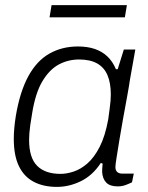

<svg xmlns="http://www.w3.org/2000/svg" viewBox="-20 -720 579 752"><path d="M203 12Q150 12 112 -8Q74 -28 54 -69.5Q34 -111 34 -176Q34 -196 36 -218.5Q38 -241 42 -266Q58 -361 91 -421.5Q124 -482 173.5 -510Q223 -538 285 -538Q322 -538 350.5 -528.5Q379 -519 400 -499.5Q421 -480 434 -449H441L465 -526H510L489 -408Q485 -380 477.5 -339.5Q470 -299 462 -255Q454 -211 447.5 -171Q441 -131 436.5 -102.5Q432 -74 432 -66Q432 -53 439 -46.5Q446 -40 459 -40H504L497 -6Q487 -1 472.5 4.5Q458 10 441 10Q411 10 396.5 -4.5Q382 -19 380 -46Q380 -53 380.5 -61.5Q381 -70 382 -79L375 -82Q343 -33 297 -10.5Q251 12 203 12ZM217 -39Q241 -39 268.5 -48Q296 -57 322.5 -80Q349 -103 370.5 -145Q392 -187 404 -253Q407 -277 409.5 -294.5Q412 -312 413 -325.5Q414 -339 414 -350Q414 -395 401 -425.5Q388 -456 360.5 -471.5Q333 -487 290 -487Q247 -487 210.5 -467.5Q174 -448 146.5 -402.5Q119 -357 106 -277Q101 -248 98.5 -229.5Q96 -211 95 -197.5Q94 -184 94 -172Q94 -102 125.5 -70.5Q157 -39 217 -39ZM174 -652 182 -700H477L469 -652Z"/></svg>

Font: Archivo SemiBold ExtraLight
Style: Italic
Weight: 250
Italic angle: -10°
Version: Version 2.001